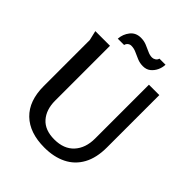

<svg xmlns="http://www.w3.org/2000/svg" viewBox="-248 -1047 1203 1203"><g transform="rotate(45 353.5 -445.5)"><path d="M193 -730V-244Q193 -164 235.5 -116Q278 -68 361 -68Q446 -68 492 -118.5Q538 -169 538 -253V-730H630V-266Q630 -174 596 -112Q562 -50 499.5 -19Q437 12 353 12Q222 12 150 -57.5Q78 -127 78 -258V-666L63 -730ZM523 -892Q522 -865 510.5 -841Q499 -817 479 -801Q459 -785 429 -785Q402 -785 378 -795Q354 -805 332.5 -815Q311 -825 288 -825Q275 -825 265 -817Q255 -809 252 -796H196Q199 -838 224.5 -870.5Q250 -903 295 -903Q322 -903 345.5 -893.5Q369 -884 390 -874Q411 -864 431 -864Q443 -864 454.5 -871.5Q466 -879 469 -892Z"/></g></svg>

Font: Rosario Light SemiBold
Style: Regular
Weight: 600
Version: Version 1.101; ttfautohint (v1.8.1.43-b0c9)